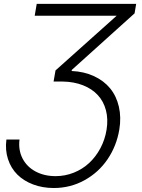

<svg xmlns="http://www.w3.org/2000/svg" viewBox="-20 -747 726 983"><path d="M12.8 -32.7H79.9Q73.2 21.3 95.5 64.5Q117.9 107.6 162.5 131.2Q207 154.8 264.6 154.8Q313.6 154.8 358.1 136.9Q402.7 119 436.6 87.4Q470.5 55.8 494 11.9Q517.4 -32 525.6 -82.7Q534.4 -136.7 522.4 -182.5Q510.3 -228.3 480.6 -260.3Q451 -292.3 405 -310.4Q359 -328.5 301.5 -329.5H254.3L264.2 -386.4L577.4 -666.5H157.7L168 -727.3H677.2L669 -678.6L347.7 -389.2L346.9 -383.5Q410.5 -380.7 461.3 -357.1Q512.1 -333.5 544 -294.4Q576 -255.3 588.6 -200.8Q601.2 -146.3 590.9 -83.8Q576.7 0.4 530.9 68Q485.1 135.7 412.8 175.6Q340.6 215.6 255.3 215.6Q197.8 215.6 149.5 197.3Q101.2 179 68.7 146.7Q36.2 114.3 21 67.8Q5.7 21.3 12.8 -32.7Z"/></svg>

Font: Karasuma Gothic
Style: Light Italic
Weight: 300
Italic angle: 9.39998°
Designer: Rasmus Andersson / Ryoko Nishizuka
Foundry: rsms
Version: Version 1.00